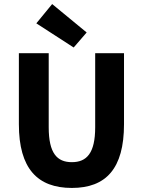

<svg xmlns="http://www.w3.org/2000/svg" viewBox="-20 -914 705 946"><path d="M159 -799 343 -680 407 -754 237 -894ZM73 -302C73 -83 165 12 334 12C502 12 591 -83 591 -302V-652H449V-287C449 -159 407 -115 334 -115C261 -115 220 -159 220 -287V-652H73Z"/></svg>

Font: Cambridge Sans Bold
Style: Regular
Weight: 700
Version: Version 2.020;PS 002.020;hotconv 1.0.88;makeotf.lib2.5.64775